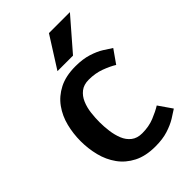

<svg xmlns="http://www.w3.org/2000/svg" viewBox="-213 -783 874 874"><g transform="rotate(-45 224.0 -346.0)"><path d="M253 8Q191 8 148 -14Q105 -36 78.5 -73Q52 -110 40.5 -156Q29 -202 29 -250Q29 -298 40.5 -344Q52 -390 78.5 -427Q105 -464 148 -486Q191 -508 253 -508H254Q300 -508 335 -497Q370 -486 394 -471Q418 -456 434 -445L389 -381Q365 -396 330 -409Q295 -422 253 -422Q221 -422 200.5 -406Q180 -390 169 -364Q158 -338 154.5 -308Q151 -278 151 -250Q151 -222 155 -191.5Q159 -161 169.5 -135Q180 -109 200.5 -93Q221 -77 253 -77Q296 -77 330.5 -91Q365 -105 389 -120L434 -55Q418 -44 393.5 -29Q369 -14 334.5 -3Q300 8 254 8Q253 8 253 8ZM410 -700 280 -550H180L275 -700Z"/></g></svg>

Font: Epunda Sans SemiBold
Style: Regular
Weight: 600
Designer: Simon Atzbach
Foundry: typofactur
Version: Version 2.204; ttfautohint (v1.8.4.7-5d5b)